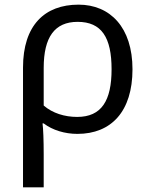

<svg xmlns="http://www.w3.org/2000/svg" viewBox="-20 -566 645 826"><path d="M79 240H168V98C168 38 166 -13 163 -35H168C206 -6 259 10 313 10C459 10 550 -87 550 -268C550 -448 454 -546 318 -546C172 -546 79 -457 79 -275ZM312 -63C258 -63 206 -79 168 -112V-274C168 -406 215 -472 314 -472C417 -472 460 -405 460 -268C460 -133 417 -63 312 -63Z"/></svg>

Font: Noto Sans Math
Style: Regular
Weight: 400
Designer: Monotype Design Team, Delve Withrington, Jeff Kellem
Foundry: Monotype Imaging Inc., Delve Fonts LLC
Version: Version 3.000